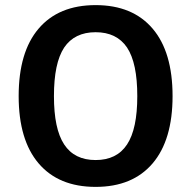

<svg xmlns="http://www.w3.org/2000/svg" viewBox="-20 -726 746 751"><path d="M577 -614C525 -675 451 -706 354 -706C257 -706 183 -675 131 -614C79 -553 53 -465 53 -350C53 -236 79 -148 131 -87C183 -26 257 5 354 5C451 5 525 -26 577 -87C629 -148 655 -236 655 -350C655 -465 629 -553 577 -614ZM231 -540C258 -580 299 -600 354 -600C409 -600 450 -580 477 -540C504 -499 517 -436 517 -350C517 -265 504 -202 477 -161C450 -120 409 -100 354 -100C299 -100 258 -120 231 -161C204 -202 191 -265 191 -350C191 -436 204 -499 231 -540Z"/></svg>

Font: Argentum Sans Medium
Style: Regular
Weight: 500
Designer: Julieta Ulanovsky
Foundry: Julieta Ulanovsky
Version: Version 5.001;January 29, 2019;FontCreator 11.5.0.2425 64-bi